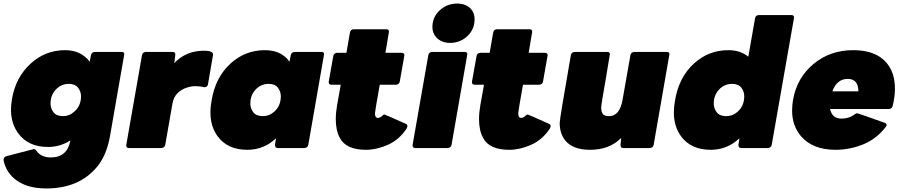

<svg xmlns="http://www.w3.org/2000/svg" viewBox="-43 -835 5091 1083"><path d="M218 228Q116 228 53.5 184.5Q-9 141 -23 68Q-23 51 -7 46Q144 6 147 6Q157 6 162 15Q189 53 243 53Q337 53 354 -43Q296 -6 228 -6Q116 -6 60 -83Q19 -138 19 -217Q19 -246 25 -279Q46 -399 129 -475.5Q212 -552 324 -552Q414 -552 463 -487Q467 -506 470 -523.5Q473 -541 493 -542H644Q658 -542 658 -529L578 -70Q559 39 506 104Q405 228 218 228ZM312 -180Q349 -180 377 -206Q414 -239 414 -292Q414 -318 397.5 -340Q381 -362 344 -362Q307 -362 279 -337Q242 -303 242 -251Q242 -224 258.5 -202Q275 -180 312 -180Z M868 0H684Q669 0 669 -16L758 -524Q761 -541 780 -542H931Q946 -542 946 -528L940 -479Q1006 -549 1108 -549Q1159 -549 1159 -527L1130 -359Q1127 -343 1109 -343Q1088 -349 1056 -349Q1036 -349 1008.5 -340Q981 -331 959 -310Q937 -289 930 -252L889 -18Q886 -2 868 0Z M1352 10Q1240 10 1184 -67Q1144 -122 1144 -201Q1144 -234 1151 -271Q1173 -399 1256 -475.5Q1339 -552 1451 -552Q1544 -552 1590 -487Q1594 -506 1597 -523.5Q1600 -541 1620 -542H1771Q1785 -542 1785 -529L1696 -18Q1693 -2 1675 0H1524Q1508 0 1508 -18L1514 -55Q1445 10 1352 10ZM1439 -180Q1477 -180 1505 -206Q1541 -239 1541 -292Q1541 -318 1525 -340Q1509 -362 1471 -362Q1434 -362 1406 -337Q1369 -303 1369 -251Q1369 -224 1385.5 -202Q1402 -180 1439 -180Z M2022 10Q1909 10 1874 -57Q1851 -99 1851 -163Q1851 -200 1859 -245L1879 -357H1826Q1811 -357 1811 -373L1837 -519Q1840 -536 1858 -537H1911L1931 -652Q1934 -669 1952 -670H2136Q2151 -670 2151 -656L2131 -537H2223Q2238 -537 2238 -523Q2238 -520 2212 -375Q2209 -359 2191 -357H2099Q2072 -206 2072 -196Q2072 -170 2088 -170Q2103 -170 2115 -184Q2120 -189 2126 -189Q2129 -189 2247 -136Q2255 -132 2255 -124Q2255 -118 2250 -109Q2208 -46 2144.5 -18Q2081 10 2022 10Z M2496 -593Q2447 -593 2418 -624Q2396 -648 2396 -682Q2396 -745 2447 -785Q2486 -815 2535 -815Q2585 -815 2613 -785Q2634 -762 2634 -727Q2634 -664 2585 -624Q2546 -593 2496 -593ZM2483 0H2299Q2284 0 2284 -16L2373 -524Q2376 -541 2395 -542H2579Q2593 -542 2593 -529L2504 -18Q2501 -2 2483 0Z M2830 10Q2717 10 2682 -57Q2659 -99 2659 -163Q2659 -200 2667 -245L2687 -357H2634Q2619 -357 2619 -373L2645 -519Q2648 -536 2666 -537H2719L2739 -652Q2742 -669 2760 -670H2944Q2959 -670 2959 -656L2939 -537H3031Q3046 -537 3046 -523Q3046 -520 3020 -375Q3017 -359 2999 -357H2907Q2880 -206 2880 -196Q2880 -170 2896 -170Q2911 -170 2923 -184Q2928 -189 2934 -189Q2937 -189 3055 -136Q3063 -132 3063 -124Q3063 -118 3058 -109Q3016 -46 2952.5 -18Q2889 10 2830 10Z M3285 10Q3188 10 3145 -43Q3114 -82 3114 -142Q3114 -164 3177 -524Q3180 -541 3199 -542H3383Q3397 -542 3397 -529L3375 -396Q3348 -244 3348 -227Q3348 -209 3355.5 -194.5Q3363 -180 3393 -180Q3453 -180 3469 -274L3513 -524Q3516 -541 3535 -542H3719Q3733 -542 3733 -529L3644 -18Q3641 -2 3623 0H3472Q3457 0 3457 -17L3461 -57Q3395 10 3285 10Z M3966 10Q3854 10 3798 -67Q3758 -122 3758 -201Q3758 -234 3765 -271Q3787 -399 3870 -475.5Q3953 -552 4065 -552Q4134 -552 4178 -515L4216 -732Q4219 -749 4237 -750H4421Q4436 -750 4436 -736Q4436 -733 4310 -18Q4307 -2 4289 0H4138Q4122 0 4122 -18L4128 -55Q4059 10 3966 10ZM4053 -180Q4091 -180 4119 -206Q4155 -239 4155 -292Q4155 -318 4139 -340Q4123 -362 4085 -362Q4048 -362 4020 -337Q3983 -303 3983 -251Q3983 -224 3999.5 -202Q4016 -180 4053 -180Z M4670 10Q4540 10 4474 -68Q4425 -127 4425 -211Q4425 -240 4430 -271Q4452 -396 4545.5 -474Q4639 -552 4769 -552Q4865 -552 4923 -512Q5005 -454 5005 -336Q5005 -287 4992 -237Q4987 -220 4970 -220H4639Q4651 -166 4703 -166Q4744 -166 4774 -187Q4784 -196 4793 -196Q4797 -196 4948 -142Q4958 -138 4958 -130Q4958 -125 4953 -119Q4901 -51 4825.5 -20.5Q4750 10 4670 10ZM4799 -320Q4798 -390 4739 -390Q4678 -390 4652 -320Z"/></svg>

Font: YamahaIndonesia935. App Black
Style: Italic
Weight: 900
Italic angle: -10°
Designer: Dalton Maag Ltd
Foundry: Dalton Maag Ltd
Version: Version 1.002; January 01, 2024; Regular/Italic